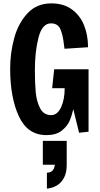

<svg xmlns="http://www.w3.org/2000/svg" viewBox="-20 -784 593 1134"><path d="M40 -378Q40 -473 64.5 -561Q89 -649 143.5 -706.5Q198 -764 283 -764Q356 -764 404.5 -728.5Q453 -693 476.5 -634.5Q500 -576 500 -505L361 -496L358 -517Q352 -576 337 -611Q322 -646 281 -646Q229 -646 207.5 -562.5Q186 -479 186 -370Q186 -293 191 -239Q196 -185 217 -144.5Q238 -104 282 -104Q319 -104 340.5 -150Q362 -196 362 -263H288L300 -375H503V-6L447 0L413 -139Q404 -100 390.5 -69Q377 -38 344 -12Q311 14 254 14Q143 14 91.5 -97Q40 -208 40 -378ZM257 236Q286 236 298 212Q302 203 304 189H233V48H374V189Q374 237 357.5 267Q341 297 315 312Q289 327 257 330Z"/></svg>

Font: Francois One
Style: Regular
Weight: 400
Designer: Vernon Adams
Foundry: Vernon Adams
Version: Version 2.000